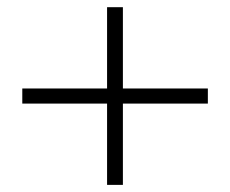

<svg xmlns="http://www.w3.org/2000/svg" viewBox="-20 -647 640 534"><path d="M277.8 -627H321.8V-400.9H558.1V-358.9H321.8V-132.8H277.8V-358.9H42V-400.9H277.8Z"/></svg>

Font: Tunjung putih
Style: Regular
Weight: 400
Designer: R.S. Wihananto
Foundry: R.S. Wihananto
Version: Version 2.0.1